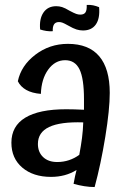

<svg xmlns="http://www.w3.org/2000/svg" viewBox="-20 -720 516 775"><path d="M423 -345Q423 -278 405 -167.5Q387 -57 362 35Q342 35 320 31.5Q298 28 277 22Q280 5 283 -9Q286 -23 289 -34Q267 -20 241 -13Q215 -6 186 -6Q114 -6 70 -43.5Q26 -81 26 -144Q26 -211 82 -245Q138 -279 247 -279Q265 -279 280.5 -278.5Q296 -278 319 -277Q319 -288 319 -298.5Q319 -309 319 -319Q319 -403 301 -440Q283 -477 243 -477Q202 -477 174.5 -439Q147 -401 145 -341Q109 -344 86 -357Q63 -370 52 -392Q65 -455 122.5 -499Q180 -543 254 -543Q338 -543 380.5 -493Q423 -443 423 -345ZM133 -139Q133 -106 154 -86Q175 -66 211 -66Q236 -66 258.5 -73.5Q281 -81 300 -95Q307 -132 311 -163Q315 -194 316 -226Q224 -229 178.5 -207.5Q133 -186 133 -139ZM262 -676Q279 -667 287.5 -664Q296 -661 304 -661Q319 -661 325 -670Q331 -679 330 -700Q344 -701 356 -698.5Q368 -696 380 -691Q384 -646 367 -621.5Q350 -597 315 -597Q302 -597 289 -601Q276 -605 255 -617Q239 -626 232 -628.5Q225 -631 218 -631Q204 -631 198 -621.5Q192 -612 193 -594Q181 -593 167.5 -595Q154 -597 142 -601Q138 -644 155.5 -669.5Q173 -695 207 -695Q219 -695 230.5 -691.5Q242 -688 262 -676Z"/></svg>

Font: Atma Medium
Style: Regular
Weight: 500
Designer: Gregori Vincens, Jeremie Hornus, Riccardo Olocco, Yoann Minet.
Foundry: black foundry
Version: Version 1.101;PS 1.100;hotconv 1.0.86;makeotf.lib2.5.63406